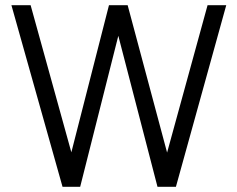

<svg xmlns="http://www.w3.org/2000/svg" viewBox="-20 -720 914 740"><path d="M780 -700 624 -132 472 -700H400L255 -133L98 -700H24L221 0H289L436 -582L587 0H658L852 -700Z"/></svg>

Font: Arthouse Owned
Style: Regular
Weight: 400
Designer: Jeremy Tribby
Foundry: Tribby Type
Version: Version 1.000;PS 001.000;hotconv 1.0.88;makeotf.lib2.5.64775